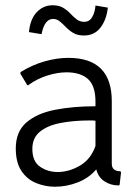

<svg xmlns="http://www.w3.org/2000/svg" viewBox="-20 -775 520 730"><path d="M58 -494Q56 -499 60 -502Q102 -528 149 -541.5Q196 -555 240 -555Q405 -555 405 -390V-154Q405 -137 414 -130.5Q423 -124 436 -124Q440 -124 440 -118L435 -74Q435 -70 430 -70Q402 -70 378 -85Q354 -100 346 -131Q318 -98 275.5 -81.5Q233 -65 189 -65Q152 -65 117.5 -79Q83 -93 61.5 -125Q40 -157 40 -211Q40 -274 80 -309Q120 -344 189 -357.5Q258 -371 343 -371V-388Q343 -449 314.5 -474.5Q286 -500 233 -500Q199 -500 160.5 -488Q122 -476 90 -453Q85 -448 82 -454ZM343 -220V-316Q338 -317 332.5 -317Q327 -317 321 -317Q260 -317 210.5 -307.5Q161 -298 132 -274.5Q103 -251 103 -209Q103 -161 132.5 -141Q162 -121 199 -121Q242 -121 283.5 -145Q325 -169 343 -220ZM390 -746Q385 -700 362 -670Q339 -640 299 -640Q275 -640 259 -649.5Q243 -659 231 -671.5Q219 -684 207.5 -693.5Q196 -703 182 -703Q149 -703 138 -645L90 -653Q95 -703 120 -729Q145 -755 180 -755Q204 -755 220 -745.5Q236 -736 247.5 -723.5Q259 -711 271.5 -701.5Q284 -692 300 -692Q320 -692 330.5 -710Q341 -728 343 -754Z"/></svg>

Font: Gowun Dodum
Style: Regular
Weight: 400
Designer: Yanghee Ryu
Foundry: Yanghee Ryu
Version: Version 2.000